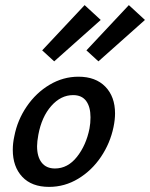

<svg xmlns="http://www.w3.org/2000/svg" viewBox="-20 -725 587 751"><path d="M145 -528 311 -705 374 -647 192 -485ZM318 -528 484 -705 547 -647 365 -485ZM30 -139Q30 -165 36 -192Q48 -255 84.5 -308.5Q121 -362 174 -393.5Q227 -425 287 -425Q354 -425 392 -386Q430 -347 430 -281Q430 -257 424 -228Q411 -165 375 -111.5Q339 -58 286 -26Q233 6 172 6Q104 6 67 -33.5Q30 -73 30 -139ZM330 -222Q334 -243 334 -266Q334 -307 317 -330Q300 -353 266 -353Q218 -353 180.5 -310.5Q143 -268 130 -198Q125 -171 125 -153Q125 -112 143 -89Q161 -66 195 -66Q245 -66 281 -111.5Q317 -157 330 -222Z"/></svg>

Font: Ysabeau Infant Semibold
Style: Italic
Weight: 600
Italic angle: -12°
Designer: Christian Thalmann (Catharsis Fonts)
Version: Version 0.003